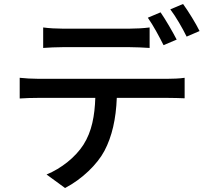

<svg xmlns="http://www.w3.org/2000/svg" viewBox="-20 -879 1040 965"><path d="M868 -680C848 -719 812 -781 787 -817L723 -790C750 -752 782 -692 802 -652ZM632 -642C664 -642 700 -640 732 -638V-741C701 -737 663 -735 632 -735H294C262 -735 227 -737 197 -741V-638C224 -640 261 -642 295 -642ZM170 -483C139 -483 108 -485 79 -488V-384C107 -386 140 -387 170 -387H459C456 -298 442 -218 399 -151C360 -90 288 -32 214 -2L307 66C393 21 469 -53 505 -121C543 -193 563 -281 567 -387H824C850 -387 885 -386 908 -385V-488C883 -484 845 -483 824 -483ZM836 -832C864 -795 897 -738 918 -695L983 -723C965 -760 927 -822 900 -859Z"/></svg>

Font: Source Han Sans KR Medium
Style: Regular
Weight: 500
Designer: Ryoko NISHIZUKA (kana & ideographs); Paul D. Hunt (Latin, Greek & Cyrillic); Wenlong ZHANG (bopomofo); Sandoll Communica
Foundry: Adobe Systems Incorporated
Version: Version 1.001;PS 1.001;hotconv 1.0.78;makeotf.lib2.5.61930